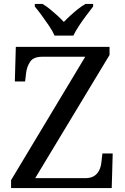

<svg xmlns="http://www.w3.org/2000/svg" viewBox="-20 -951 632 971"><path d="M36 0V-40L411 -664H194Q150 -664 133 -639.5Q116 -615 112 -582L107 -539H55L60 -714H534V-673L158 -50H410Q440 -50 457 -61.5Q474 -73 482.5 -91.5Q491 -110 493 -132L498 -175H550L545 0ZM256 -771Q246 -794 228 -820.5Q210 -847 191 -873Q172 -899 156 -918V-931H195Q214 -920 233 -904.5Q252 -889 270 -872.5Q288 -856 303 -840Q318 -856 336 -872.5Q354 -889 373.5 -904.5Q393 -920 412 -931H451V-918Q436 -899 416.5 -873Q397 -847 379.5 -820.5Q362 -794 351 -771Z"/></svg>

Font: Noto Serif Tamil
Style: Regular
Weight: 400
Designer: Indian Type Foundry, Tom Grace, and the Monotype Design Team
Foundry: Monotype Imaging Inc.
Version: Version 2.003